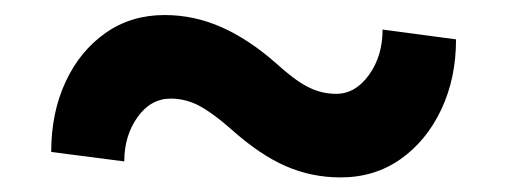

<svg xmlns="http://www.w3.org/2000/svg" viewBox="-20 -423 686 258"><path d="M437.5 -184.6Q398.4 -184.6 363.5 -200Q328.6 -215.3 290.5 -249.5Q266.1 -271 247.8 -280.8Q229.5 -290.5 209.5 -290.5Q182.6 -290.5 164.8 -265.6Q147 -240.7 147 -206.1L48.8 -218.8Q48.8 -271.5 68.1 -313Q87.4 -354.5 121.8 -378.7Q156.2 -402.8 201.2 -402.8Q240.7 -402.8 277.6 -386.5Q314.5 -370.1 351.1 -337.9Q375 -315.9 393.3 -306.4Q411.6 -296.9 431.6 -296.9Q457.5 -296.9 475.8 -322.3Q494.1 -347.7 494.1 -383.3L592.8 -370.1Q592.8 -317.9 573 -275.9Q553.2 -233.9 518.3 -209.2Q483.4 -184.6 437.5 -184.6Z"/></svg>

Font: Robotiche
Style: Bold
Weight: 700
Designer: Google
Version: Version 2.001